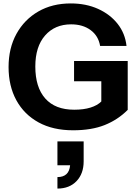

<svg xmlns="http://www.w3.org/2000/svg" viewBox="-20 -750 803 1120"><path d="M406 10Q289 10 205 -36Q121 -82 75.5 -165Q30 -248 30 -359Q30 -469 76 -552.5Q122 -636 203.5 -683Q285 -730 393 -730Q482 -730 552.5 -698Q623 -666 666.5 -610.5Q710 -555 718 -482H564Q554 -541 508.5 -574.5Q463 -608 395 -608Q300 -608 243 -543Q186 -478 186 -362Q186 -241 244 -175.5Q302 -110 413 -110Q468 -110 508 -122.5Q548 -135 571 -158V-276H412V-394H725V-109Q667 -51 590.5 -20.5Q514 10 406 10ZM315 350V283Q383 283 389 214H315V75H468V191Q468 263 426.5 306.5Q385 350 315 350Z"/></svg>

Font: Instrument Sans
Style: Bold
Weight: 700
Designer: Rodrigo Fuenzalida
Foundry: fragTYPE
Version: Version 1.000; ttfautohint (v1.8.4.7-5d5b);gftools[0.9.28]